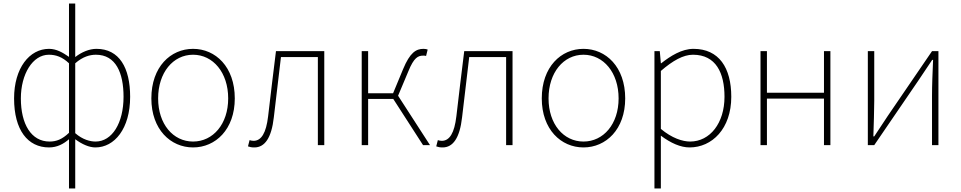

<svg xmlns="http://www.w3.org/2000/svg" viewBox="-20 -814 5389 1077"><path d="M402 -459C444 -496 484 -507 518 -507C630 -507 673 -405 673 -271C673 -124 609 -20 516 -20C487 -20 444 -30 402 -67ZM367 -69C328 -32 296 -20 258 -20C155 -20 97 -118 97 -262C97 -398 163 -507 254 -507C293 -507 329 -495 367 -459ZM367 243H402V-33C441 -4 481 13 515 13C622 13 710 -92 710 -271C710 -434 649 -540 521 -540C481 -540 438 -522 402 -494V-794H367V-495C331 -520 296 -540 255 -540C145 -540 59 -432 59 -262C59 -84 136 13 255 13C301 13 337 -7 367 -33Z M1063 13C1189 13 1297 -88 1297 -262C1297 -439 1189 -540 1063 -540C937 -540 829 -439 829 -262C829 -88 937 13 1063 13ZM1063 -20C951 -20 867 -118 867 -262C867 -407 951 -507 1063 -507C1175 -507 1260 -407 1260 -262C1260 -118 1175 -20 1063 -20Z M1407 13C1465 13 1503 -40 1516 -156C1530 -270 1543 -381 1556 -494H1763V0H1799V-527H1528C1513 -405 1498 -284 1484 -162C1473 -68 1446 -24 1402 -24C1393 -24 1387 -26 1380 -28L1371 7C1382 11 1391 13 1407 13Z M2213 -277 2271 -415C2302 -491 2325 -502 2354 -502C2362 -502 2364 -502 2370 -500L2379 -536C2375 -538 2365 -540 2356 -540C2314 -540 2280 -520 2241 -426L2185 -291H2045V-527H2009V0H2045V-259H2186L2353 0H2392Z M2463 13C2521 13 2559 -40 2572 -156C2586 -270 2599 -381 2612 -494H2819V0H2855V-527H2584C2569 -405 2554 -284 2540 -162C2529 -68 2502 -24 2458 -24C2449 -24 2443 -26 2436 -28L2427 7C2438 11 2447 13 2463 13Z M3253 13C3379 13 3487 -88 3487 -262C3487 -439 3379 -540 3253 -540C3127 -540 3019 -439 3019 -262C3019 -88 3127 13 3253 13ZM3253 -20C3141 -20 3057 -118 3057 -262C3057 -407 3141 -507 3253 -507C3365 -507 3450 -407 3450 -262C3450 -118 3365 -20 3253 -20Z M3687 -416C3754 -474 3813 -507 3867 -507C3996 -507 4044 -405 4044 -271C4044 -124 3963 -20 3851 -20C3809 -20 3749 -39 3687 -91ZM3651 243H3687V-53C3743 -11 3798 13 3848 13C3974 13 4082 -92 4082 -271C4082 -434 4013 -540 3870 -540C3804 -540 3741 -500 3689 -459H3687L3681 -527H3651Z M4246 0H4282V-261H4602V0H4638V-527H4602V-294H4282V-527H4246Z M4848 0H4884L5132 -363L5209 -478H5214C5211 -407 5208 -336 5208 -277V0H5244V-527H5208L4960 -164C4938 -131 4906 -82 4884 -49H4879C4881 -120 4884 -191 4884 -249V-527H4848Z"/></svg>

Font: Noto Sans CJK Thin
Style: Regular
Weight: 100
Designer: Ryoko NISHIZUKA (kana & ideographs); Paul D. Hunt (Latin, Greek & Cyrillic); Wenlong ZHANG (bopomofo); Sandoll Communica
Foundry: Adobe Systems Incorporated
Version: Version 1.000;PS 1;hotconv 1.0.78;makeotf.lib2.5.61930